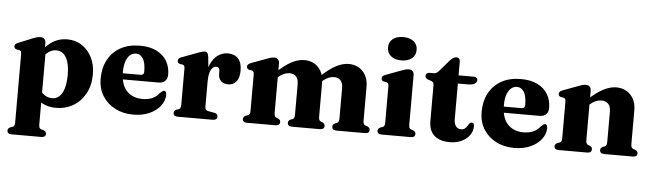

<svg xmlns="http://www.w3.org/2000/svg" viewBox="-54 -942 4741 1396"><g transform="rotate(5 2316.0 -243.5)"><path d="M250 -451.5V-401L257.5 -385.5V141.5Q257.5 159 261.2 166.8Q265 174.5 273 177.5L292 182.5Q302.5 186.5 307.2 193Q312 199.5 312 208Q312 219.5 304.2 226.2Q296.5 233 279.5 233H63Q46.5 233 38.8 226.2Q31 219.5 31 208Q31 199.5 35.8 193.2Q40.5 187 50.5 182.5L66 177.5Q74.5 174.5 78 166.8Q81.5 159 81.5 141.5V-354Q81.5 -368 77.5 -374.2Q73.5 -380.5 65 -382.5L46.5 -385Q36.5 -388 32.2 -393.2Q28 -398.5 28 -407Q28 -417 33.5 -422.5Q39 -428 54.5 -434.5L150 -473.5Q171 -482.5 184.8 -486Q198.5 -489.5 209.5 -489.5Q230 -489.5 240 -478.8Q250 -468 250 -451.5ZM225 -320 196.5 -351Q237.5 -416.5 289.8 -453.5Q342 -490.5 407.5 -490.5Q467 -490.5 513.5 -460.2Q560 -430 587 -376.5Q614 -323 614 -253.5Q614 -173 581.5 -113Q549 -53 493 -20Q437 13 366.5 13Q307 13 261.5 -13.5Q216 -40 185 -93L228.5 -125.5Q252.5 -88.5 278 -71.5Q303.5 -54.5 333 -54.5Q362 -54.5 384.2 -73.2Q406.5 -92 419.2 -131.8Q432 -171.5 432 -235Q432 -294 419.2 -331.2Q406.5 -368.5 384.8 -386.2Q363 -404 334.5 -404Q303 -404 275.8 -383.8Q248.5 -363.5 225 -320Z M1159.5 -299Q1159.5 -268.5 1142.5 -252Q1125.5 -235.5 1094 -235.5H789.5V-280H958.5Q984.5 -280 984.5 -304.5Q984.5 -369.5 965.2 -400.2Q946 -431 914 -431Q889.5 -431 870.8 -415Q852 -399 841 -367.8Q830 -336.5 830 -291Q830 -197 873.2 -151.5Q916.5 -106 989.5 -106Q1028.5 -106 1058.8 -119Q1089 -132 1111 -160Q1122.5 -171 1128.8 -175Q1135 -179 1141 -179Q1150 -179 1154 -170.5Q1158 -162 1158 -150Q1157 -106.5 1128 -69.2Q1099 -32 1048.2 -9.5Q997.5 13 931.5 13Q857 13 798.8 -17Q740.5 -47 706.8 -100.8Q673 -154.5 673 -227Q673 -305.5 704.5 -364.8Q736 -424 795.2 -457.2Q854.5 -490.5 937.5 -490.5Q1009.5 -490.5 1059 -465.8Q1108.5 -441 1134 -398Q1159.5 -355 1159.5 -299Z M1431 -269Q1431 -343.5 1451.2 -392.8Q1471.5 -442 1505 -466.2Q1538.5 -490.5 1577 -490.5Q1627.5 -490.5 1654.5 -461.2Q1681.5 -432 1681.5 -374.5Q1681.5 -319.5 1659 -293Q1636.5 -266.5 1601 -266.5Q1565 -266.5 1546.5 -285.5Q1528 -304.5 1528 -338V-357.5Q1527.5 -372 1521.5 -379.2Q1515.5 -386.5 1502 -386.5Q1488 -386.5 1476.2 -374.8Q1464.5 -363 1457 -338.5Q1449.5 -314 1449.5 -274ZM1438.5 -451.5 1449.5 -341.5V-91.5Q1449.5 -76 1454.8 -69Q1460 -62 1476.5 -59L1517 -52Q1530.5 -49.5 1536.8 -43.2Q1543 -37 1543 -25.5Q1543 -13.5 1534.5 -6.8Q1526 0 1510 0H1255Q1238.5 0 1230.8 -6.8Q1223 -13.5 1223 -25Q1223 -33.5 1227.8 -40Q1232.5 -46.5 1243 -50.5L1258 -55.5Q1266.5 -58.5 1270 -66.2Q1273.5 -74 1273.5 -91.5V-352.5Q1273.5 -366.5 1269.5 -372.8Q1265.5 -379 1257 -381L1238.5 -383.5Q1228.5 -386.5 1224.2 -391.8Q1220 -397 1220 -405.5Q1220 -415.5 1225.8 -421.8Q1231.5 -428 1247 -433.5L1347 -471Q1377 -482.5 1390.2 -485.8Q1403.5 -489 1411 -489Q1423 -489 1429.5 -480.5Q1436 -472 1438.5 -451.5Z M1955 -451.5V-91.5Q1955 -74 1958.8 -66.5Q1962.5 -59 1970.5 -55.5L1985 -50Q2001 -42 2001 -26.5Q2001 0 1968.5 0H1760.5Q1744 0 1736.2 -6.8Q1728.5 -13.5 1728.5 -25Q1728.5 -33.5 1733.2 -39.8Q1738 -46 1748 -50.5L1763.5 -55.5Q1772 -58.5 1775.5 -66.2Q1779 -74 1779 -91.5V-354Q1779 -368 1775 -374.2Q1771 -380.5 1762.5 -382.5L1744 -385Q1734 -388 1729.8 -393.2Q1725.5 -398.5 1725.5 -407Q1725.5 -417 1731.2 -423Q1737 -429 1752 -435L1855.5 -473.5Q1877 -482 1890.8 -485.8Q1904.5 -489.5 1916.5 -489.5Q1935.5 -489.5 1945.2 -478.8Q1955 -468 1955 -451.5ZM1938.5 -335 1912.5 -362.5 1929.5 -378Q1996.5 -440.5 2045 -465.5Q2093.5 -490.5 2136 -490.5Q2201.5 -490.5 2240.5 -448Q2279.5 -405.5 2279.5 -335.5V-92Q2279.5 -74.5 2283.2 -66.8Q2287 -59 2295.5 -55.5L2309.5 -50Q2325 -42 2325 -26.5Q2325 0 2292.5 0H2090Q2057 0 2057 -26.5Q2057 -42 2073 -50L2088 -55.5Q2096.5 -59 2100 -66.8Q2103.5 -74.5 2103.5 -92V-310.5Q2103.5 -348.5 2086.5 -367.2Q2069.5 -386 2038 -386Q2019 -386 1998.2 -377.5Q1977.5 -369 1957.5 -351.5ZM2262.5 -335 2236.5 -362.5 2254 -378Q2320.5 -440.5 2369.2 -465.5Q2418 -490.5 2460.5 -490.5Q2525.5 -490.5 2564.8 -448Q2604 -405.5 2604 -335.5V-92Q2604 -74.5 2607.8 -66.5Q2611.5 -58.5 2620 -55.5L2634.5 -50.5Q2645 -46 2649.5 -39.8Q2654 -33.5 2654 -25Q2654 -13.5 2646.5 -6.8Q2639 0 2622 0H2414Q2381.5 0 2381.5 -26.5Q2381.5 -42 2397.5 -50L2412 -55.5Q2420.5 -59 2424.2 -66.8Q2428 -74.5 2428 -92V-310.5Q2428 -348.5 2410.8 -367.2Q2393.5 -386 2362.5 -386Q2343 -386 2322.5 -377.5Q2302 -369 2281.5 -351.5Z M2937.5 -451.5V-91.5Q2937.5 -74 2941.2 -66.2Q2945 -58.5 2953.5 -55.5L2968.5 -50.5Q2979 -46.5 2983.5 -40Q2988 -33.5 2988 -25Q2988 -13.5 2980.2 -6.8Q2972.5 0 2956 0H2743Q2726.5 0 2718.8 -6.8Q2711 -13.5 2711 -25Q2711 -33.5 2715.8 -39.8Q2720.5 -46 2730.5 -50.5L2746 -55.5Q2754.5 -58.5 2758.2 -66.2Q2762 -74 2762 -91.5V-354Q2762 -368 2757.8 -374.2Q2753.5 -380.5 2745 -382.5L2726.5 -385Q2716.5 -388 2712.2 -393.2Q2708 -398.5 2708 -407Q2708 -417 2713.8 -423Q2719.5 -429 2735 -435L2838 -473.5Q2861 -482 2874.2 -485.8Q2887.5 -489.5 2897.5 -489.5Q2917.5 -489.5 2927.5 -478.8Q2937.5 -468 2937.5 -451.5ZM2839 -549.5Q2791 -549.5 2762.8 -572.8Q2734.5 -596 2734.5 -635.5Q2734.5 -674.5 2762.8 -697.2Q2791 -720 2839 -720Q2887 -720 2915.2 -697.2Q2943.5 -674.5 2943.5 -635.5Q2943.5 -596 2915.2 -572.8Q2887 -549.5 2839 -549.5Z M3066 -421 3046 -427.5Q3034.5 -432 3029.5 -438Q3024.5 -444 3024.5 -452.5Q3024.5 -464.5 3032.5 -471Q3040.5 -477.5 3054 -477.5H3083Q3093.5 -477.5 3101.8 -482Q3110 -486.5 3120.5 -499L3189.5 -578.5Q3202.5 -593 3214.2 -600Q3226 -607 3237.5 -607Q3249.5 -607 3256.5 -599Q3263.5 -591 3263.5 -576V-162Q3263.5 -126 3276.8 -107.2Q3290 -88.5 3314 -88.5Q3332.5 -88.5 3342.8 -96.8Q3353 -105 3359.2 -115.8Q3365.5 -126.5 3371.8 -135Q3378 -143.5 3388.5 -144Q3397 -144 3402 -138Q3407 -132 3407 -118Q3407 -82.5 3385.8 -53Q3364.5 -23.5 3327 -5.8Q3289.5 12 3241.5 12Q3168.5 12 3128.2 -23.5Q3088 -59 3088 -131.5V-390Q3088 -404 3082.8 -410.2Q3077.5 -416.5 3066 -421ZM3199.5 -418V-477.5H3373.5Q3387 -477.5 3394.8 -471.8Q3402.5 -466 3402.5 -455.5Q3402.5 -439.5 3387 -428.8Q3371.5 -418 3336 -418Z M3940 -299Q3940 -268.5 3923 -252Q3906 -235.5 3874.5 -235.5H3570V-280H3739Q3765 -280 3765 -304.5Q3765 -369.5 3745.8 -400.2Q3726.5 -431 3694.5 -431Q3670 -431 3651.2 -415Q3632.5 -399 3621.5 -367.8Q3610.5 -336.5 3610.5 -291Q3610.5 -197 3653.8 -151.5Q3697 -106 3770 -106Q3809 -106 3839.2 -119Q3869.5 -132 3891.5 -160Q3903 -171 3909.2 -175Q3915.5 -179 3921.5 -179Q3930.5 -179 3934.5 -170.5Q3938.5 -162 3938.5 -150Q3937.5 -106.5 3908.5 -69.2Q3879.5 -32 3828.8 -9.5Q3778 13 3712 13Q3637.5 13 3579.2 -17Q3521 -47 3487.2 -100.8Q3453.5 -154.5 3453.5 -227Q3453.5 -305.5 3485 -364.8Q3516.5 -424 3575.8 -457.2Q3635 -490.5 3718 -490.5Q3790 -490.5 3839.5 -465.8Q3889 -441 3914.5 -398Q3940 -355 3940 -299Z M4230 -451.5V-91.5Q4230 -74 4233.8 -66.5Q4237.5 -59 4245.5 -55.5L4260 -50Q4276 -42 4276 -26.5Q4276 0 4243.5 0H4035.5Q4019 0 4011.2 -6.8Q4003.5 -13.5 4003.5 -25Q4003.5 -33.5 4008.2 -39.8Q4013 -46 4023 -50.5L4038.5 -55.5Q4047 -58.5 4050.5 -66.2Q4054 -74 4054 -91.5V-354Q4054 -368 4050 -374.2Q4046 -380.5 4037.5 -382.5L4019 -385Q4009 -388 4004.8 -393.2Q4000.5 -398.5 4000.5 -407Q4000.5 -417 4006.2 -423Q4012 -429 4027 -435L4130.5 -473.5Q4152 -482 4165.8 -485.8Q4179.5 -489.5 4191.5 -489.5Q4210.5 -489.5 4220.2 -478.8Q4230 -468 4230 -451.5ZM4213.5 -335 4187.5 -362.5 4204.5 -378Q4271.5 -440.5 4321 -465.5Q4370.5 -490.5 4413 -490.5Q4478.5 -490.5 4518.5 -448Q4558.5 -405.5 4558.5 -335.5V-92Q4558.5 -74.5 4562.2 -66.5Q4566 -58.5 4574.5 -55.5L4589 -50.5Q4599.5 -46 4604.2 -39.8Q4609 -33.5 4609 -25Q4609 -13.5 4601.2 -6.8Q4593.5 0 4576.5 0H4369Q4336 0 4336 -26.5Q4336 -42 4352 -50L4366.5 -55.5Q4375.5 -59 4379 -66.8Q4382.5 -74.5 4382.5 -92V-310.5Q4382.5 -348.5 4364.5 -367.2Q4346.5 -386 4315 -386Q4296 -386 4274.2 -377.5Q4252.5 -369 4232.5 -351.5Z"/></g></svg>

Font: Fraunces
Style: Bold
Weight: 700
Version: Version 1.000;[b76b70a41]